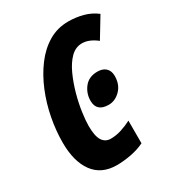

<svg xmlns="http://www.w3.org/2000/svg" viewBox="-176 -831 867 947"><g transform="rotate(-30 257.0 -357.0)"><path d="M212 10Q125 10 80 -51Q35 -112 35 -220Q35 -287 48.5 -358Q62 -429 89 -494.5Q116 -560 155 -612Q194 -664 244.5 -694Q295 -724 357 -724Q399 -724 439.5 -713.5Q480 -703 514 -677L445 -563Q402 -597 362 -597Q325 -597 297 -569Q269 -541 248.5 -496Q228 -451 214 -400.5Q200 -350 193.5 -303.5Q187 -257 187 -227Q187 -169 203.5 -143.5Q220 -118 251 -118Q281 -118 311 -127.5Q341 -137 370 -152V-23Q335 -6 292.5 2Q250 10 212 10ZM326 -268Q257 -268 257 -330Q257 -372 283 -405Q309 -438 358 -438Q388 -438 405 -422Q422 -406 422 -377Q422 -328 392.5 -298Q363 -268 326 -268Z"/></g></svg>

Font: Noto Sans ExtraCondensed ExtraBold
Style: Italic
Weight: 800
Width: 2
Italic angle: -12°
Designer: Monotype Design Team
Foundry: Monotype Imaging Inc.
Version: Version 2.013; ttfautohint (v1.8.4.7-5d5b)